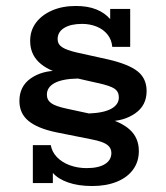

<svg xmlns="http://www.w3.org/2000/svg" viewBox="-20 -613 556 643"><path d="M289 10Q242 10 208 -2Q174 -14 157 -34V0H90V-127H150Q154 -104 171 -86.5Q188 -69 214 -59.5Q240 -50 270 -50Q310 -50 331.5 -63.5Q353 -77 353 -101Q353 -118 338.5 -128.5Q324 -139 288 -146L168 -170Q106 -183 75.5 -208Q45 -233 45 -275Q45 -324 83 -350.5Q121 -377 176 -376L195 -363Q139 -377 110 -405Q81 -433 81 -476Q81 -511 100.5 -537Q120 -563 154.5 -578Q189 -593 234 -593Q274 -593 302.5 -581.5Q331 -570 349 -549V-583H416V-456H356Q354 -480 340 -497.5Q326 -515 303.5 -524Q281 -533 255 -533Q217 -533 195 -519.5Q173 -506 173 -482Q173 -465 188 -455Q203 -445 238 -437L342 -414Q411 -398 441 -374Q471 -350 471 -308Q471 -260 433 -233.5Q395 -207 342 -207L326 -220Q385 -206 415 -178.5Q445 -151 445 -107Q445 -72 426 -45.5Q407 -19 371.5 -4.5Q336 10 289 10ZM278 -233Q328 -235 353 -249Q378 -263 378 -287Q378 -306 363.5 -316Q349 -326 307 -335L241 -350Q189 -349 163 -335Q137 -321 137 -296Q137 -278 151.5 -267.5Q166 -257 204 -249Z"/></svg>

Font: Rokkitt SemiBold Medium
Style: Regular
Weight: 500
Version: Version 3.103